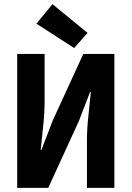

<svg xmlns="http://www.w3.org/2000/svg" viewBox="-20 -914 640 934"><path d="M63.6 0V-651.7H197V-421.3Q197 -363.6 189.9 -300Q182.9 -236.4 178 -184.5H181.5L236.5 -327.7L385.3 -651.7H536.4V0H403V-231.2Q403 -288.7 410.1 -351.1Q417.1 -413.6 422 -467.2H418.5L363.5 -324.7L214.7 0ZM340.8 -680.3 157.2 -798.9 235.2 -893.8 405.9 -754Z"/></svg>

Font: Source Code Pro ExtraLight
Style: Regular
Weight: 200
Monospace: yes
Designer: Paul D. Hunt, Teo Tuominen
Foundry: Adobe
Version: Version 1.026;hotconv 1.1.0;makeotfexe 2.6.0